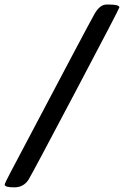

<svg xmlns="http://www.w3.org/2000/svg" viewBox="-41 -741 540 838"><path d="M424.3 -721.2H433.6Q480 -721.2 480 -709Q480 -703.6 290 -343.8Q100.1 16.1 84.5 41.5Q63 76.7 21.2 76.7Q-20.5 76.7 -20.5 64.9Q-20.5 59.6 3.4 14.2Q348.1 -639.6 371.6 -680.4Q395 -721.2 424.3 -721.2Z"/></svg>

Font: Averia Libre
Style: Bold Italic
Weight: 700
Italic angle: -6.90001°
Version: Version 1.002